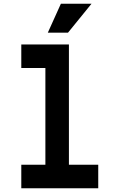

<svg xmlns="http://www.w3.org/2000/svg" viewBox="-20 -1008 640 1028"><path d="M94 -644V-770H349V-126H506V0H94V-126H223V-644ZM470 -988 344 -833H236L306 -988Z"/></svg>

Font: Fliege Mono Thin
Style: Regular
Weight: 100
Version: Version 0.020;Glyphs 3.3 (3306)